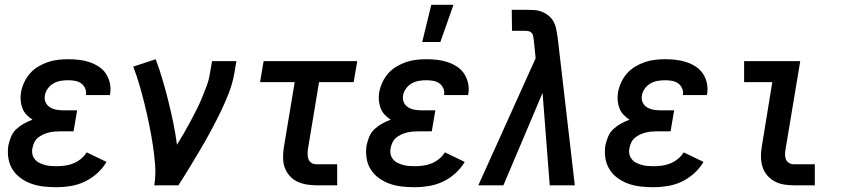

<svg xmlns="http://www.w3.org/2000/svg" viewBox="-20 -776 3540 804"><path d="M217 8Q190 8 163 5Q136 2 112 -6.5Q88 -15 67 -30Q46 -45 32.5 -66.5Q19 -88 15 -114Q11 -140 15 -167Q19 -186 26.5 -204Q34 -222 48.5 -235.5Q63 -249 80.5 -258.5Q98 -268 116 -275Q103 -283 91.5 -295Q80 -307 74 -322.5Q68 -338 66.5 -355.5Q65 -373 68 -390Q72 -411 81.5 -431.5Q91 -452 106 -469Q121 -486 140.5 -497.5Q160 -509 180.5 -516Q201 -523 222.5 -525.5Q244 -528 265 -528Q288 -528 310.5 -525.5Q333 -523 354 -516Q375 -509 393.5 -497Q412 -485 423.5 -467.5Q435 -450 440 -428Q445 -406 441 -383L440 -378H339L340 -380Q342 -394 336 -407Q330 -420 319 -427.5Q308 -435 294 -437.5Q280 -440 266 -440Q250 -440 234.5 -437.5Q219 -435 204.5 -427Q190 -419 180 -405Q170 -391 168 -376Q165 -361 171 -347.5Q177 -334 189.5 -326.5Q202 -319 216.5 -316.5Q231 -314 246 -314H303L288 -226H231Q219 -226 207.5 -225Q196 -224 184 -221Q172 -218 160 -212.5Q148 -207 138.5 -199Q129 -191 123.5 -179.5Q118 -168 116 -156Q113 -143 115.5 -131Q118 -119 125.5 -109.5Q133 -100 144 -94.5Q155 -89 167 -85.5Q179 -82 192 -81Q205 -80 217 -80Q235 -80 252.5 -82.5Q270 -85 286.5 -91.5Q303 -98 318 -110Q333 -122 343 -138L426 -98Q410 -71 386 -49.5Q362 -28 334 -15Q306 -2 276 3Q246 8 217 8Z M626 0Q633 -44 629.5 -87Q626 -130 619.5 -172Q613 -214 604.5 -255.5Q596 -297 586 -337.5Q576 -378 564.5 -418Q553 -458 538 -497L632 -528Q648 -485 661 -441Q674 -397 685 -352.5Q696 -308 705.5 -262.5Q715 -217 721 -170Q736 -194 750 -218Q764 -242 777 -266.5Q790 -291 802.5 -315.5Q815 -340 825.5 -365.5Q836 -391 845.5 -416.5Q855 -442 859 -468L868 -520H970L961 -468Q954 -427 938 -386Q922 -345 903 -306Q884 -267 863 -228Q842 -189 819.5 -151Q797 -113 774 -75Q751 -37 727 0Z M1305 0Q1284 0 1263.5 -3.5Q1243 -7 1225 -15.5Q1207 -24 1193.5 -39Q1180 -54 1173 -72.5Q1166 -91 1165.5 -112Q1165 -133 1168 -155L1214 -432H1069L1084 -520H1476L1461 -432H1316L1270 -155Q1268 -143 1268 -131.5Q1268 -120 1271.5 -110Q1275 -100 1284 -94Q1293 -88 1305 -88H1392V0Z M1748 -600 1786 -756H1879L1824 -600ZM1717 8Q1690 8 1663 5Q1636 2 1612 -6.5Q1588 -15 1567 -30Q1546 -45 1532.5 -66.5Q1519 -88 1515 -114Q1511 -140 1515 -167Q1519 -186 1526.5 -204Q1534 -222 1548.5 -235.5Q1563 -249 1580.5 -258.5Q1598 -268 1616 -275Q1603 -283 1591.5 -295Q1580 -307 1574 -322.5Q1568 -338 1566.5 -355.5Q1565 -373 1568 -390Q1572 -411 1581.5 -431.5Q1591 -452 1606 -469Q1621 -486 1640.5 -497.5Q1660 -509 1680.5 -516Q1701 -523 1722.5 -525.5Q1744 -528 1765 -528Q1788 -528 1810.5 -525.5Q1833 -523 1854 -516Q1875 -509 1893.5 -497Q1912 -485 1923.5 -467.5Q1935 -450 1940 -428Q1945 -406 1941 -383L1940 -378H1839L1840 -380Q1842 -394 1836 -407Q1830 -420 1819 -427.5Q1808 -435 1794 -437.5Q1780 -440 1766 -440Q1750 -440 1734.5 -437.5Q1719 -435 1704.5 -427Q1690 -419 1680 -405Q1670 -391 1668 -376Q1665 -361 1671 -347.5Q1677 -334 1689.5 -326.5Q1702 -319 1716.5 -316.5Q1731 -314 1746 -314H1803L1788 -226H1731Q1719 -226 1707.5 -225Q1696 -224 1684 -221Q1672 -218 1660 -212.5Q1648 -207 1638.5 -199Q1629 -191 1623.5 -179.5Q1618 -168 1616 -156Q1613 -143 1615.5 -131Q1618 -119 1625.5 -109.5Q1633 -100 1644 -94.5Q1655 -89 1667 -85.5Q1679 -82 1692 -81Q1705 -80 1717 -80Q1735 -80 1752.5 -82.5Q1770 -85 1786.5 -91.5Q1803 -98 1818 -110Q1833 -122 1843 -138L1926 -98Q1910 -71 1886 -49.5Q1862 -28 1834 -15Q1806 -2 1776 3Q1746 8 1717 8Z M1983 0 2223 -532 2215 -611Q2214 -618 2212.5 -625.5Q2211 -633 2206.5 -638Q2202 -643 2195 -645Q2188 -647 2180 -647H2124L2123 -735H2180Q2197 -735 2215 -734Q2233 -733 2248.5 -727Q2264 -721 2277 -710.5Q2290 -700 2298 -685.5Q2306 -671 2309 -654.5Q2312 -638 2315 -621L2387 0H2282L2252 -387L2088 0Z M2717 8Q2690 8 2663 5Q2636 2 2612 -6.5Q2588 -15 2567 -30Q2546 -45 2532.5 -66.5Q2519 -88 2515 -114Q2511 -140 2515 -167Q2519 -186 2526.5 -204Q2534 -222 2548.5 -235.5Q2563 -249 2580.5 -258.5Q2598 -268 2616 -275Q2603 -283 2591.5 -295Q2580 -307 2574 -322.5Q2568 -338 2566.5 -355.5Q2565 -373 2568 -390Q2572 -411 2581.5 -431.5Q2591 -452 2606 -469Q2621 -486 2640.5 -497.5Q2660 -509 2680.5 -516Q2701 -523 2722.5 -525.5Q2744 -528 2765 -528Q2788 -528 2810.5 -525.5Q2833 -523 2854 -516Q2875 -509 2893.5 -497Q2912 -485 2923.5 -467.5Q2935 -450 2940 -428Q2945 -406 2941 -383L2940 -378H2839L2840 -380Q2842 -394 2836 -407Q2830 -420 2819 -427.5Q2808 -435 2794 -437.5Q2780 -440 2766 -440Q2750 -440 2734.5 -437.5Q2719 -435 2704.5 -427Q2690 -419 2680 -405Q2670 -391 2668 -376Q2665 -361 2671 -347.5Q2677 -334 2689.5 -326.5Q2702 -319 2716.5 -316.5Q2731 -314 2746 -314H2803L2788 -226H2731Q2719 -226 2707.5 -225Q2696 -224 2684 -221Q2672 -218 2660 -212.5Q2648 -207 2638.5 -199Q2629 -191 2623.5 -179.5Q2618 -168 2616 -156Q2613 -143 2615.5 -131Q2618 -119 2625.5 -109.5Q2633 -100 2644 -94.5Q2655 -89 2667 -85.5Q2679 -82 2692 -81Q2705 -80 2717 -80Q2735 -80 2752.5 -82.5Q2770 -85 2786.5 -91.5Q2803 -98 2818 -110Q2833 -122 2843 -138L2926 -98Q2910 -71 2886 -49.5Q2862 -28 2834 -15Q2806 -2 2776 3Q2746 8 2717 8Z M3305 0Q3283 0 3262 -3.5Q3241 -7 3223 -17Q3205 -27 3192 -42.5Q3179 -58 3173 -77.5Q3167 -97 3166.5 -118.5Q3166 -140 3170 -162L3214 -432H3096V-520H3331L3269 -148Q3267 -137 3267.5 -126Q3268 -115 3272 -106.5Q3276 -98 3285 -93Q3294 -88 3305 -88H3392V0Z"/></svg>

Font: Iosevka SS18 Semibold
Style: Italic
Weight: 600
Italic angle: -9°
Monospace: yes
Designer: Belleve Invis
Foundry: Belleve Invis
Version: Version 25.1.1; ttfautohint (v1.8.4)